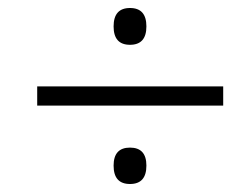

<svg xmlns="http://www.w3.org/2000/svg" viewBox="-20 -593 611 480"><path d="M305 -481Q264 -481 264 -527Q264 -573 305 -573Q346 -573 346 -527Q346 -481 305 -481ZM73 -329V-377H538V-329ZM305 -133Q264 -133 264 -179Q264 -224 305 -224Q346 -224 346 -179Q346 -133 305 -133Z"/></svg>

Font: Noto Sans Light
Style: Italic
Weight: 300
Italic angle: -12°
Designer: Monotype Design Team
Foundry: Monotype Imaging Inc.
Version: Version 2.013; ttfautohint (v1.8.4.7-5d5b)